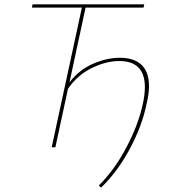

<svg xmlns="http://www.w3.org/2000/svg" viewBox="-20 -678 787 884"><path d="M666 -281Q666 -244 654 -196Q634 -98 577.5 7.5Q521 113 445 186L435 176Q506 106 561 2.5Q616 -101 637 -197Q647 -240 647 -277Q647 -397 529 -397Q468 -397 402 -364.5Q336 -332 293 -269L235 0H218L357 -643H127L130 -658H644L641 -643H374L300 -299Q345 -357 408.5 -384.5Q472 -412 533 -412Q597 -412 631.5 -379.5Q666 -347 666 -281Z"/></svg>

Font: Ysabeau Thin
Style: Italic
Weight: 200
Italic angle: -12°
Designer: Christian Thalmann (Catharsis Fonts)
Version: Version 0.003